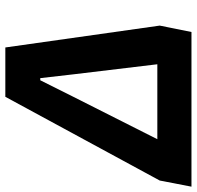

<svg xmlns="http://www.w3.org/2000/svg" viewBox="-35 -709 738 720"><g transform="rotate(-90 334.0 -349.0)"><path d="M-6 0 17 -119 331 -698H516L598 -119L574 0ZM453 -128 415 -445 401 -567H393L332 -445L172 -128Z"/></g></svg>

Font: IBM Plex Sans
Style: Italic
Weight: 400
Italic angle: -11.31°
Designer: Mike Abbink, Paul van der Laan, Pieter van Rosmalen
Foundry: Bold Monday
Version: Version 3.201